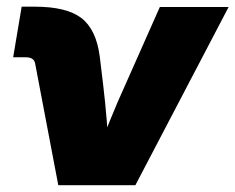

<svg xmlns="http://www.w3.org/2000/svg" viewBox="-20 -543 690 563"><path d="M150.9 0 83 -356.9Q81.5 -365.7 74.7 -370.4Q67.9 -375 56.6 -375H18.6L43.5 -523.4H82Q175.3 -523.4 218.8 -490Q262.2 -456.5 272.5 -377.4L282.2 -296.9Q288.6 -243.7 293 -189.7Q297.4 -135.7 301.3 -80.1H258.8Q280.8 -135.7 302.5 -189.7Q324.2 -243.7 348.6 -296.9L448.7 -522.5H650.4L377 0Z"/></svg>

Font: Inter 28pt Black
Style: Italic
Weight: 900
Italic angle: -9.3988°
Designer: Rasmus Andersson
Foundry: rsms
Version: Version 4.001;git-66647c0bb